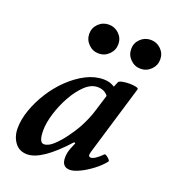

<svg xmlns="http://www.w3.org/2000/svg" viewBox="-123 -738 753 844"><g transform="rotate(20 253.5 -316.5)"><path d="M99 13Q62 13 41.5 -14.5Q21 -42 21 -81Q21 -122 37 -167.5Q53 -213 80.5 -256.5Q108 -300 144.5 -335Q181 -370 221.5 -391Q262 -412 304 -412Q334 -412 356 -397L366 -421Q369 -427 384 -430Q399 -433 416.5 -433Q434 -433 447 -430Q460 -427 458 -421L360 -95Q358 -87 357.5 -84Q357 -81 357 -79Q357 -69 367 -69Q385 -69 419 -103Q422 -106 429.5 -101Q437 -96 443 -89.5Q449 -83 446 -79Q429 -57 401 -35.5Q373 -14 345 -0.5Q317 13 299 13Q261 13 261 -31Q261 -43 263.5 -54.5Q266 -66 270 -76L282 -105L276 -108Q167 13 99 13ZM153 -54Q174 -54 197.5 -76Q221 -98 242.5 -127.5Q264 -157 277 -180Q303 -227 316 -270L340 -348Q323 -371 290 -371Q260 -371 231.5 -344Q203 -317 180 -275.5Q157 -234 143.5 -189.5Q130 -145 130 -111Q130 -54 153 -54ZM243 -511Q215 -511 195 -531Q175 -551 175 -579Q175 -607 195 -626.5Q215 -646 243 -646Q271 -646 291 -626.5Q311 -607 311 -579Q311 -551 291 -531Q271 -511 243 -511ZM439 -511Q411 -511 391 -531Q371 -551 371 -579Q371 -607 391 -626.5Q411 -646 439 -646Q467 -646 487 -626.5Q507 -607 507 -579Q507 -551 487 -531Q467 -511 439 -511Z"/></g></svg>

Font: Junicode
Style: Bold Italic
Weight: 700
Italic angle: -11°
Designer: Peter S. Baker
Version: Version 2.100; ttfautohint (v1.8.4)